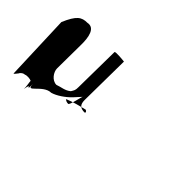

<svg xmlns="http://www.w3.org/2000/svg" viewBox="-64 -612 601 601"><g transform="rotate(45 237.0 -311.0)"><path d="M-4 -398 4 -179C4 -174 16 -192 14 -188C18 -197 26 -201 32 -201C38 -204 52 -203 58 -200C58 -194 62 -176 61 -167C68 -208 70 -154 70 -198C70 -158 94 -219 130 -219C148 -224 172 -240 188 -257L209 -280C206 -277 198 -232 192 -232C186 -232 180 -234 177 -238C202 -248 219 -252 244 -258C248 -256 250 -254 250 -249C250 -249 248 -254 248 -249C225 -249 220 -260 220 -278L222 -449C222 -449 180 -454 180 -449C180 -449 178 -297 178 -292C178 -278 176 -276 170 -266C156 -254 140 -254 124 -248C104 -248 89 -270 89 -286L90 -388C91 -426 84 -460 55 -454C30 -454 16 -445 -4 -398Z"/></g></svg>

Font: Zinc
Style: Regular
Weight: 400
Version: Version 1